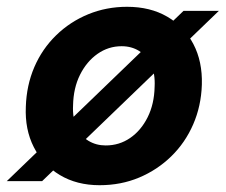

<svg xmlns="http://www.w3.org/2000/svg" viewBox="-36 -533 664 565"><path d="M-16 0 504 -501H608L88 0ZM257 12Q190 12 140 -18Q90 -48 63.5 -100Q37 -152 40 -219Q42 -282 65 -335.5Q88 -389 129 -429Q170 -469 223.5 -491Q277 -513 338 -513Q406 -513 456 -484Q506 -455 533 -403.5Q560 -352 558 -284Q556 -221 532.5 -167Q509 -113 468 -73Q427 -33 373.5 -10.5Q320 12 257 12ZM275 -105Q315 -105 347 -127Q379 -149 398.5 -188Q418 -227 419 -278Q421 -316 408.5 -342.5Q396 -369 373.5 -383Q351 -397 322 -397Q283 -397 251 -374.5Q219 -352 199.5 -313Q180 -274 179 -223Q177 -186 189.5 -159Q202 -132 224.5 -118.5Q247 -105 275 -105Z"/></svg>

Font: DM Sans 17pt
Style: Bold Italic
Weight: 700
Italic angle: -10°
Version: Version 4.004;gftools[0.9.30]